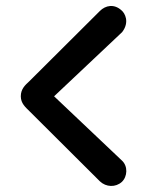

<svg xmlns="http://www.w3.org/2000/svg" viewBox="-20 -664 496 646"><path d="M50 -340C50 -365 65 -378 79 -391L316 -627C335 -646 364 -652 389 -629C400 -620 417 -590 391 -556L162 -340L390 -124C411 -105 409 -70 390 -52C369 -33 337 -34 316 -54L79 -290C66 -303 50 -316 50 -340Z"/></svg>

Font: SN Pro Medium
Style: Regular
Weight: 500
Designer: Tobias Whetton
Foundry: Supernotes
Version: Version 1.003;Glyphs 3.3 (3324)